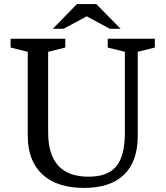

<svg xmlns="http://www.w3.org/2000/svg" viewBox="-20 -910 812 941"><path d="M592 -259V-656L508 -677V-720H739V-677L655 -656V-243Q655 -119 588 -54Q521 11 392 11Q259 11 187.5 -55.5Q116 -122 116 -244V-656L32 -677V-720H300V-677L216 -656V-261Q216 -44 414 -44Q508 -44 550 -95Q592 -146 592 -259ZM571 -769 452 -890H357L239 -769H292L405 -830L518 -769Z"/></svg>

Font: Domine
Style: Regular
Weight: 400
Designer: Pablo Impallari, Rodrigo Fuenzalida, Brenda Gallo
Foundry: Pablo Impallari, Rodrigo Fuenzalida, Brenda Gallo
Version: Version 2.000;September 19, 2022;FontCreator 14.0.0.2877 64-